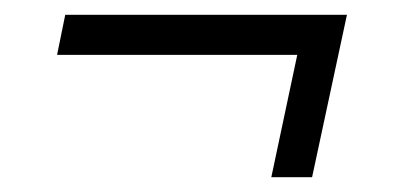

<svg xmlns="http://www.w3.org/2000/svg" viewBox="-20 -301 552 259"><path d="M346 -62 381 -227H57L68 -281H448L401 -62Z"/></svg>

Font: Saira Semi Condensed Light
Style: Italic
Weight: 300
Width: 4
Italic angle: -12°
Designer: Hector Gatti with collaboration of the Omnibus-Type team
Foundry: Omnibus-Type
Version: Version 1.001; ttfautohint (v1.8)